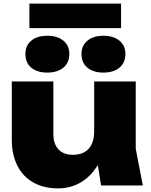

<svg xmlns="http://www.w3.org/2000/svg" viewBox="-20 -1022 832 1058"><path d="M300 16Q220 16 162.5 -17Q105 -50 75 -110.5Q45 -171 45 -251V-573H274V-284Q274 -229 302 -199Q330 -169 381 -169Q420 -169 446 -184Q472 -199 485.5 -228Q499 -257 499 -299L568 -263Q556 -172 517 -109.5Q478 -47 422.5 -15.5Q367 16 300 16ZM537 0 499 -237V-573H728V-202L767 0ZM241 -622Q185 -622 152.5 -649Q120 -676 120 -725Q120 -771 152.5 -798Q185 -825 241 -825Q296 -825 329 -798Q362 -771 362 -725Q362 -676 329 -649Q296 -622 241 -622ZM550 -622Q495 -622 462 -649Q429 -676 429 -725Q429 -771 462 -798Q495 -825 550 -825Q605 -825 638 -798Q671 -771 671 -725Q671 -676 638 -649Q605 -622 550 -622ZM142 -867V-1002H647V-867Z"/></svg>

Font: Unbounded ExtraBold
Style: Regular
Weight: 800
Designer: Luke Prowse, Jean-Baptiste Morizot, Fátima Lázaro, Florian Runge
Foundry: NaN
Version: Version 1.701;gftools[0.9.28.dev5+ged2979d]